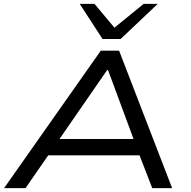

<svg xmlns="http://www.w3.org/2000/svg" viewBox="-20 -965 982 985"><path d="M1 0 497 -705H591L863 0H761L682 -204L731 -168H189L253 -205L111 0ZM530 -606 268 -227 235 -252H710L674 -228L534 -606ZM506 -765 389 -945H465L567 -823L717 -945H789L599 -765Z"/></svg>

Font: Nunito Sans 7pt Expanded
Style: Italic
Weight: 400
Width: 7
Italic angle: -9°
Designer: Vernon Adams
Foundry: Vernon Adams
Version: Version 3.101;gftools[0.9.27]